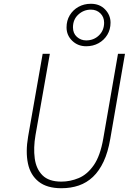

<svg xmlns="http://www.w3.org/2000/svg" viewBox="-20 -985 682 1017"><path d="M305 12Q228.5 12 184.8 -22.8Q141 -57.5 128 -119.2Q115 -181 129 -262L206 -700H244L168 -269Q156.5 -202 164 -146Q171.5 -90 205 -56.5Q238.5 -23 305 -23Q352 -23 397 -41.8Q442 -60.5 476.5 -109.8Q511 -159 527 -251L605 -700H642L564 -249Q552 -179 528.8 -129.2Q505.5 -79.5 472.5 -48.2Q439.5 -17 397.5 -2.5Q355.5 12 305 12ZM436.5 -740Q392.5 -740 362.5 -769Q332.5 -798 332.5 -840Q332.5 -876 349.5 -904.2Q366.5 -932.5 395.8 -948.8Q425 -965 461.5 -965Q508 -965 536.8 -935Q565.5 -905 565.5 -865Q565.5 -829 548.5 -800.8Q531.5 -772.5 502.2 -756.2Q473 -740 436.5 -740ZM436.5 -771Q476.5 -771 504 -797.5Q531.5 -824 531.5 -865Q531.5 -895 511.5 -914.5Q491.5 -934 461.5 -934Q423.5 -934 395 -908Q366.5 -882 366.5 -840Q366.5 -808.5 387.2 -789.8Q408 -771 436.5 -771Z"/></svg>

Font: Overpass Thin
Style: Italic
Weight: 250
Italic angle: -10°
Designer: Delve Withrington, Dave Bailey, Thomas Jockin
Foundry: Delve Fonts LLC
Version: Version 4.000